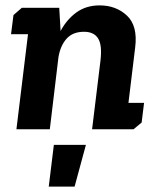

<svg xmlns="http://www.w3.org/2000/svg" viewBox="-20 -480 581 713"><path d="M61 -451H200L205 -365Q228 -408 264 -434Q300 -460 350 -460Q411 -460 451.5 -422Q492 -384 482 -304L457 -98H515L506 -25L476 0H322L353 -254Q360 -312 344.5 -337Q329 -362 292 -362Q250 -362 227 -336Q204 -310 197 -267L165 0H41L84 -353H21L30 -424ZM299 58 257 213H161L180 58Z"/></svg>

Font: Zilla Slab
Style: Bold Italic
Weight: 700
Italic angle: -6°
Designer: Typotheque.com
Foundry: Typotheque type foundry
Version: Version 1.1; 2017; ttfautohint (v1.6)